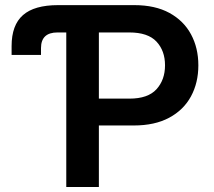

<svg xmlns="http://www.w3.org/2000/svg" viewBox="-20 -748 857 768"><path d="M26.4 -528.3V-564Q26.4 -647.5 71.8 -687.5Q117.2 -727.5 212.4 -727.5H517.1Q600.6 -727.5 657.7 -696.3Q714.8 -665 744.1 -610.6Q773.4 -556.2 773.4 -486.8Q773.4 -417 743.9 -362.5Q714.4 -308.1 656.7 -277.1Q599.1 -246.1 515.1 -246.1H375.5V0H245.1V-618.2H210Q144 -618.2 144 -555.7V-528.3ZM375.5 -353.5H498Q571.8 -353.5 606 -391.1Q640.1 -428.7 640.1 -486.8Q640.1 -544.9 606 -581.5Q571.8 -618.2 497.1 -618.2H375.5Z"/></svg>

Font: Inter SemiBold
Style: Regular
Weight: 600
Designer: Rasmus Andersson
Foundry: rsms
Version: Version 4.001;git-9221beed3